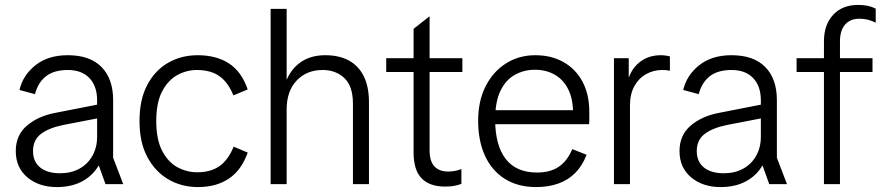

<svg xmlns="http://www.w3.org/2000/svg" viewBox="-20 -747 3594 779"><path d="M211 12Q138 12 91 -27.5Q44 -67 44 -134Q44 -199 89.5 -237.5Q135 -276 204 -289L418 -331V-275L237 -240Q178 -228 146 -203.5Q114 -179 114 -134Q114 -91 143 -67.5Q172 -44 224 -44Q268 -44 302 -62.5Q336 -81 355 -115Q374 -149 374 -192V-340Q374 -397 343 -430Q312 -463 255 -463Q199 -463 166.5 -437.5Q134 -412 122 -365L59 -382Q73 -442 124 -482.5Q175 -523 255 -523Q345 -523 392 -475Q439 -427 439 -341V-107L480 0H408L381 -75H380Q356 -34 313 -11Q270 12 211 12Z M783 12Q717 12 663.5 -19Q610 -50 578 -109.5Q546 -169 546 -256Q546 -343 577.5 -402.5Q609 -462 662.5 -492.5Q716 -523 782 -523Q857 -523 908.5 -490Q960 -457 985 -384L927 -360Q905 -414 869.5 -438.5Q834 -463 779 -463Q737 -463 699.5 -442.5Q662 -422 638 -376.5Q614 -331 614 -256Q614 -181 638 -135Q662 -89 700 -68.5Q738 -48 780 -48Q835 -48 870.5 -73Q906 -98 928 -152L985 -128Q960 -57 909 -22.5Q858 12 783 12Z M1078 0V-711H1143V-425H1144Q1164 -471 1203.5 -497Q1243 -523 1300 -523Q1356 -523 1395.5 -501.5Q1435 -480 1456 -437.5Q1477 -395 1477 -332V0H1412V-326Q1412 -397 1377.5 -430Q1343 -463 1289 -463Q1224 -463 1183.5 -420Q1143 -377 1143 -303V0Z M1786 10Q1723 10 1690.5 -23.5Q1658 -57 1658 -129V-630L1723 -681V-137Q1723 -93 1742.5 -72Q1762 -51 1798 -51Q1809 -51 1822.5 -53Q1836 -55 1852 -61V-1Q1836 5 1820.5 7.5Q1805 10 1786 10ZM1547 -455V-511H1856V-455Z M2155 12Q2081 12 2028 -21.5Q1975 -55 1947.5 -115.5Q1920 -176 1920 -257Q1920 -337 1950 -396.5Q1980 -456 2032.5 -489.5Q2085 -523 2152 -523Q2217 -523 2266.5 -495Q2316 -467 2343.5 -415.5Q2371 -364 2371 -292Q2371 -277 2371 -264Q2371 -251 2370 -243H1963V-300H2333L2305 -283Q2306 -341 2287 -381.5Q2268 -422 2232.5 -443Q2197 -464 2150 -464Q2106 -464 2069 -443.5Q2032 -423 2010.5 -378.5Q1989 -334 1989 -262Q1989 -158 2031.5 -102.5Q2074 -47 2159 -47Q2212 -47 2246.5 -70Q2281 -93 2302 -142L2360 -119Q2343 -75 2314.5 -46Q2286 -17 2246 -2.5Q2206 12 2155 12Z M2471 0V-511H2531V-434H2532Q2547 -475 2581 -499Q2615 -523 2661 -523Q2671 -523 2681.5 -521.5Q2692 -520 2698 -518V-460Q2689 -462 2682 -462.5Q2675 -463 2666 -463Q2632 -463 2602 -446.5Q2572 -430 2554 -398Q2536 -366 2536 -318V0Z M2904 12Q2831 12 2784 -27.5Q2737 -67 2737 -134Q2737 -199 2782.5 -237.5Q2828 -276 2897 -289L3111 -331V-275L2930 -240Q2871 -228 2839 -203.5Q2807 -179 2807 -134Q2807 -91 2836 -67.5Q2865 -44 2917 -44Q2961 -44 2995 -62.5Q3029 -81 3048 -115Q3067 -149 3067 -192V-340Q3067 -397 3036 -430Q3005 -463 2948 -463Q2892 -463 2859.5 -437.5Q2827 -412 2815 -365L2752 -382Q2766 -442 2817 -482.5Q2868 -523 2948 -523Q3038 -523 3085 -475Q3132 -427 3132 -341V-107L3173 0H3101L3074 -75H3073Q3049 -34 3006 -11Q2963 12 2904 12Z M3323 0V-579Q3323 -647 3360.5 -687Q3398 -727 3461 -727Q3484 -727 3500.5 -723.5Q3517 -720 3533 -712V-655Q3517 -663 3501.5 -667Q3486 -671 3467 -671Q3429 -671 3408.5 -647Q3388 -623 3388 -579V0ZM3212 -455V-511H3520V-455Z"/></svg>

Font: TikTok Sans 24pt Light
Style: Regular
Weight: 300
Version: Version 4.000